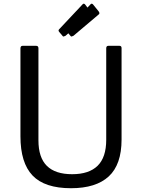

<svg xmlns="http://www.w3.org/2000/svg" viewBox="-20 -984 749 1014"><path d="M622 -247Q622 -115 554.5 -52.5Q487 10 355 10Q216 10 152 -57Q88 -124 88 -264V-728Q88 -742 99 -742H171Q183 -742 183 -729V-243Q183 -152 227.5 -108Q272 -64 361 -64Q450 -64 495.5 -108.5Q541 -153 541 -246V-729Q541 -742 552 -742H611Q622 -742 622 -730ZM501 -924Q505 -918 505 -915Q505 -909 497 -904L368 -795Q360 -791 358 -791Q354 -791 351 -796L341 -808L326 -795Q318 -791 316 -791Q312 -791 309 -796L293 -815Q286 -823 292 -829L416 -961Q422 -968 429 -961L442 -944L458 -961Q464 -968 471 -961Z"/></svg>

Font: Libre Franklin
Style: Regular
Weight: 400
Designer: Pablo Impallari, Rodrigo Fuenzalida
Foundry: Impallari Type
Version: Version 1.001; ttfautohint (v1.4.1)